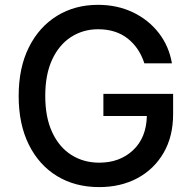

<svg xmlns="http://www.w3.org/2000/svg" viewBox="-20 -757 789 787"><path d="M571.7 -497.5Q550.8 -562.1 502.7 -599.6Q454.5 -637.1 382.1 -637.1Q320.7 -637.1 271.5 -605.5Q222.3 -573.9 193.9 -513Q165.5 -452.1 165.5 -364Q165.5 -275.6 194.1 -214.5Q222.7 -153.4 272.7 -121.8Q322.8 -90.2 386.7 -90.2Q470.9 -90.2 525.4 -141.3Q579.9 -192.5 582 -281.6H403.8V-372.2H689.6V-289.4Q689.6 -197.8 650.6 -130.5Q611.5 -63.2 543.1 -26.6Q474.8 9.9 386.4 9.9Q288 9.9 213.8 -35.3Q139.6 -80.6 98 -164.4Q56.5 -248.2 56.5 -363.3Q56.5 -479.4 98.4 -563.2Q140.3 -647 213.8 -692.1Q287.3 -737.2 381.4 -737.2Q459.9 -737.2 524 -706.9Q588.1 -676.5 630.3 -622.5Q672.6 -568.5 684.7 -497.5Z"/></svg>

Font: Inter UI Medium
Style: Regular
Weight: 500
Designer: Rasmus Andersson
Foundry: rsms
Version: 3.2;8d6f07862